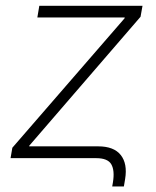

<svg xmlns="http://www.w3.org/2000/svg" viewBox="-20 -556 548 675"><path d="M374.5 99.6 377 85Q383.8 43.5 371.3 21.7Q358.9 0 317.9 0H17.1L23.4 -36.6L418 -491.7L418.5 -494.6H111.3L118.2 -535.6H481L474.1 -497.1L83 -43.9L82.5 -41.5H325.2Q380.4 -41.5 404.5 -11Q428.7 19.5 419.9 73.2L415.5 99.6Z"/></svg>

Font: Inter 20pt ExtraLight
Style: Italic
Weight: 250
Italic angle: -9.3988°
Version: Version 4.001;git-66647c0bb